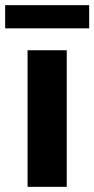

<svg xmlns="http://www.w3.org/2000/svg" viewBox="-32 -725 366 745"><path d="M-12 -615V-705H314V-615ZM75 0V-530H227V0Z"/></svg>

Font: Be Vietnam Pro
Style: Bold
Weight: 700
Designer: Lam Bao, Tony Le, Vietanh Nguyen
Foundry: Yellow Type Foundry
Version: Version 1.002; ttfautohint (v1.8.3)